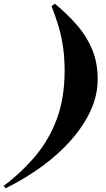

<svg xmlns="http://www.w3.org/2000/svg" viewBox="-127 -826 568 1028"><path d="M167 -806Q236 -749 287.5 -689Q339 -629 367.5 -559Q396 -489 396 -401Q396 -317 359 -235.5Q322 -154 255.5 -78Q189 -2 99 64Q9 130 -97 182L-107 169Q-9 95 64.5 7Q138 -81 178.5 -192.5Q219 -304 219 -447Q219 -514 211 -571Q203 -628 187.5 -681.5Q172 -735 149 -793Z"/></svg>

Font: Playfair Display Black
Style: Italic
Weight: 900
Italic angle: -14°
Designer: Claus Eggers Sørensen
Foundry: Claus Eggers Sørensen
Version: Version 1.203